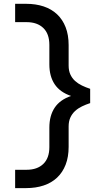

<svg xmlns="http://www.w3.org/2000/svg" viewBox="-20 -802 537 997"><path d="M448.2 -266.6Q425.8 -259.3 405.5 -249.5Q385.3 -239.7 369.9 -225.6Q354.5 -211.4 345.5 -191.9Q336.4 -172.4 336.4 -145.5V-39.6Q336.4 13.2 320.8 53.2Q305.2 93.3 276.4 120.4Q247.6 147.5 206.8 161.1Q166 174.8 115.7 174.8H58.6V79.6H118.2Q173.3 79.6 204.8 49.3Q236.3 19 236.3 -38.1V-139.6Q236.3 -201.2 263.9 -242.7Q291.5 -284.2 349.1 -303.7Q291.5 -323.2 263.9 -364.5Q236.3 -405.8 236.3 -467.3V-568.8Q236.3 -626.5 204.8 -656.7Q173.3 -687 118.2 -687H58.6V-782.2H115.7Q166 -782.2 206.8 -768.6Q247.6 -754.9 276.4 -727.8Q305.2 -700.7 320.8 -660.6Q336.4 -620.6 336.4 -567.9V-461.4Q336.4 -434.6 345.5 -415Q354.5 -395.5 369.9 -381.6Q385.3 -367.7 405.5 -357.9Q425.8 -348.1 448.2 -340.8V-266.6Z"/></svg>

Font: Proza Libre
Style: SemiBold
Weight: 600
Designer: Jasper de Waard
Foundry: Jasper de Waard
Version: Version 1.000; ttfautohint (v1.4.1.8-43bc) -l 8 -r 50 -G 200